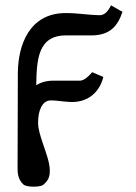

<svg xmlns="http://www.w3.org/2000/svg" viewBox="-20 -487 509 721"><path d="M430 -448 397 -467C383 -439 369 -430 355 -430C336 -430 315 -432 294 -434C272 -436 251 -438 227 -438C89 -438 48 -316 47 -214L46 142C46 159 46 185 67 205C73 211 88 214 107 214C129 214 141 210 147 203C162 189 167 176 167 153C167 124 153 87 141 52C132 24 123 -1 123 -27C123 -69 137 -110 171 -110C181 -110 196 -109 209 -107C221 -106 236 -104 251 -104C314 -104 355 -144 368 -198L326 -216C309 -195 292 -184 280 -184H179C153 -184 132 -177 116 -167C118 -261 121 -356 231 -354H322C392 -354 422 -388 440 -443Z"/></svg>

Font: Libertinus Serif Semibold
Style: Regular
Weight: 600
Designer: Philipp H. Poll, Khaled Hosny
Foundry: Caleb Maclennan
Version: Version 7.050;RELEASE